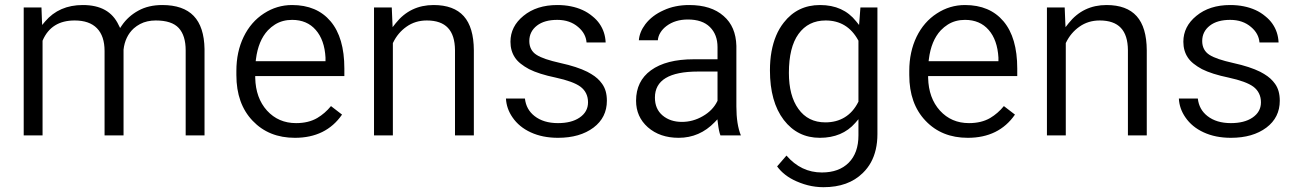

<svg xmlns="http://www.w3.org/2000/svg" viewBox="-20 -551 5216 771"><path d="M146.5 -521 148.4 -469.2 149.4 -450.7 161.1 -464.8Q217.3 -530.8 312.5 -530.8Q366.2 -530.8 401.9 -510.7Q437.5 -490.7 456.5 -450.2L462.4 -438.5L469.2 -448.7Q481.9 -467.3 498.5 -482.2Q515.1 -497.1 535.6 -508.3Q576.2 -530.8 631.8 -530.8Q715.8 -530.8 757.8 -487.1Q799.8 -443.4 801.3 -354V-7.3H725.6V-348.6Q725.6 -408.2 697.8 -438.5Q669.9 -468.8 605.5 -468.8Q587.9 -468.8 572.3 -465.3Q556.6 -461.9 542.7 -454.6Q528.8 -447.3 517.1 -437Q499.5 -420.9 489.3 -399.4Q479 -377.9 476.1 -351.6V-351.1V-350.6V-7.3H399.9V-346.2Q399.9 -406.2 369.4 -437.5Q338.9 -468.8 279.8 -468.8Q186 -468.8 151.4 -388.7L150.9 -387.2V-385.7V-7.3H75.2V-521Z M1164.1 2.4Q1059.6 2.4 994.6 -65.9Q929.2 -134.3 929.2 -249.5V-266.1Q929.2 -304.7 936.5 -338.9Q943.8 -373 958.5 -403.3Q987.8 -463.4 1040 -497.1Q1091.8 -530.8 1152.8 -530.8Q1252.4 -530.8 1307.6 -465.3Q1362.8 -399.9 1362.8 -275.9V-245.6H1012.2H1004.9V-238.3Q1006.8 -157.2 1052.2 -106.9Q1098.1 -56.6 1168.9 -56.6Q1218.8 -56.6 1253.9 -77.1Q1285.2 -95.7 1309.1 -125L1353.5 -90.8Q1289.1 2.4 1164.1 2.4ZM1152.8 -471.2Q1133.8 -471.2 1116.5 -466.6Q1099.1 -461.9 1084 -452.4Q1068.8 -442.9 1055.7 -429.2Q1017.1 -387.7 1007.8 -313.5L1006.8 -305.2H1015.1H1279.8H1287.1V-312.5V-319.3V-319.8Q1285.2 -355 1275.4 -382.8Q1265.6 -410.6 1248 -430.7Q1212.9 -471.2 1152.8 -471.2Z M1553.2 -521 1555.7 -461.4 1556.6 -441.9 1568.8 -457.5Q1627 -530.8 1721.2 -530.8Q1802.2 -530.8 1842.3 -486.1Q1882.3 -441.4 1882.8 -349.1V-7.3H1807.1V-349.6Q1806.6 -409.7 1778.8 -439Q1751 -468.8 1693.8 -468.8Q1647.5 -468.8 1612.3 -443.8Q1577.6 -419.4 1558.6 -379.9L1557.6 -377.9V-376.5V-7.3H1481.9V-521Z M2341.3 -140.1Q2341.3 -160.2 2333.5 -176Q2325.7 -191.9 2310.5 -203.1Q2281.7 -224.1 2211.9 -239.3Q2144 -253.4 2104.5 -273.4Q2085.4 -283.7 2071 -295.2Q2056.6 -306.6 2047.9 -319.8Q2029.8 -346.7 2029.8 -383.3Q2029.8 -444.8 2082 -487.3Q2134.8 -530.8 2217.8 -530.8Q2247.1 -530.8 2272.5 -525.6Q2297.9 -520.5 2319.3 -510.7Q2340.8 -501 2358.9 -485.8Q2376 -472.2 2387.5 -455.6Q2398.9 -439 2405 -420.4Q2411.1 -401.9 2412.1 -380.4H2335.4Q2332.5 -416.5 2301.8 -442.4Q2268.6 -471.2 2217.8 -471.2Q2166 -471.2 2136.2 -448.2Q2105.5 -424.3 2105.5 -386.2Q2105.5 -368.2 2112.8 -354Q2120.1 -339.8 2134.8 -330.6Q2148.4 -321.8 2172.1 -313.7Q2195.8 -305.7 2230.5 -297.9Q2297.4 -283.2 2338.4 -262.7Q2346.7 -258.3 2354 -253.9Q2361.3 -249.5 2367.7 -244.9Q2374 -240.2 2379.4 -235.4Q2384.8 -230.5 2389.4 -225.1Q2394 -219.7 2397.9 -214.4Q2407.7 -200.7 2412.4 -183.8Q2417 -167 2417 -146.5Q2417 -79.1 2363.3 -38.6Q2308.6 2.4 2220.7 2.4Q2158.7 2.4 2111.3 -19.5Q2064.5 -41 2038.1 -79.6Q2025.9 -97.2 2019.3 -116.2Q2012.7 -135.3 2011.7 -155.3H2087.9Q2092.8 -111.3 2126.5 -85Q2162.6 -56.6 2220.7 -56.6Q2247.1 -56.6 2268.8 -62Q2290.5 -67.4 2307.1 -78.6Q2341.3 -101.6 2341.3 -140.1Z M2873 -7.3Q2866.7 -22.9 2862.8 -56.6L2860.8 -71.8L2850.1 -60.5Q2789.6 2.4 2705.1 2.4Q2629.9 2.4 2581.5 -40Q2534.2 -82 2534.2 -146.5Q2534.2 -225.1 2593.8 -268.6Q2654.8 -313 2766.1 -313H2854H2861.3V-320.3V-361.8Q2861.3 -412.1 2830.8 -442.4Q2800.3 -472.7 2742.2 -472.7Q2691.4 -472.7 2656.7 -446.8Q2641.1 -435.1 2632.1 -420.4Q2623 -405.8 2621.6 -389.2H2545.4Q2547.9 -422.4 2571.3 -453.6Q2598.6 -489.3 2645 -509.8Q2668 -520.5 2693.6 -525.6Q2719.2 -530.8 2747.6 -530.8Q2835.9 -530.8 2885.7 -486.8Q2910.6 -465.3 2923.3 -435.3Q2936 -405.3 2937 -366.7V-123.5Q2937 -51.3 2955.1 -7.3ZM2718.3 -61.5Q2762.7 -61.5 2802.2 -84.5Q2842.3 -107.4 2860.4 -144.5L2861.3 -146.5V-147.9V-256.3V-263.7H2854H2783.2Q2609.9 -263.7 2609.9 -159.2Q2609.9 -113.3 2640.6 -87.4Q2671.4 -61.5 2718.3 -61.5Z M3071.8 -268.6Q3071.8 -309.1 3078.1 -344Q3084.5 -378.9 3096.7 -408Q3108.9 -437 3127.4 -460.4Q3182.1 -530.8 3272.9 -530.8Q3319.8 -530.8 3356 -514.4Q3392.1 -498 3418 -465.3L3429.7 -450.7L3431.2 -469.2L3435.1 -521H3503.4V-12.7Q3503.4 20.5 3496.8 49.1Q3490.2 77.6 3477.3 101.1Q3464.4 124.5 3444.8 143.6Q3415.5 172.4 3376.2 186.5Q3336.9 200.7 3286.6 200.7Q3278.8 200.7 3270.8 200.2Q3262.7 199.7 3254.9 198.7Q3247.1 197.8 3239.3 196.3Q3231.4 194.8 3223.9 192.9Q3216.3 190.9 3208.5 188.5Q3200.7 186 3193.1 183.1Q3185.5 180.2 3177.7 176.8Q3127.9 154.8 3100.6 117.2L3138.2 73.7Q3196.8 141.6 3280.3 141.6Q3349.1 141.6 3388.2 102.3Q3427.2 63 3427.2 -7.3V-52.7V-72.3L3414.6 -57.6Q3362.3 2.4 3272 2.4Q3182.6 2.4 3127.4 -69.3Q3071.8 -142.1 3071.8 -268.6ZM3147.9 -258.3Q3147.9 -166.5 3186 -113.8Q3224.6 -59.6 3294.4 -59.6Q3338.9 -59.6 3372.3 -80.1Q3405.8 -100.6 3426.3 -141.1L3427.2 -142.6V-144.5V-385.7V-387.7L3426.3 -389.2Q3382.8 -468.8 3295.4 -468.8Q3225.6 -468.8 3186.5 -414.6Q3147.9 -361.3 3147.9 -258.3Z M3866.2 2.4Q3761.7 2.4 3696.8 -65.9Q3631.3 -134.3 3631.3 -249.5V-266.1Q3631.3 -304.7 3638.7 -338.9Q3646 -373 3660.6 -403.3Q3689.9 -463.4 3742.2 -497.1Q3793.9 -530.8 3855 -530.8Q3954.6 -530.8 4009.8 -465.3Q4064.9 -399.9 4064.9 -275.9V-245.6H3714.4H3707V-238.3Q3709 -157.2 3754.4 -106.9Q3800.3 -56.6 3871.1 -56.6Q3920.9 -56.6 3956.1 -77.1Q3987.3 -95.7 4011.2 -125L4055.7 -90.8Q3991.2 2.4 3866.2 2.4ZM3855 -471.2Q3835.9 -471.2 3818.6 -466.6Q3801.3 -461.9 3786.1 -452.4Q3771 -442.9 3757.8 -429.2Q3719.2 -387.7 3710 -313.5L3709 -305.2H3717.3H3981.9H3989.3V-312.5V-319.3V-319.8Q3987.3 -355 3977.5 -382.8Q3967.8 -410.6 3950.2 -430.7Q3915 -471.2 3855 -471.2Z M4255.4 -521 4257.8 -461.4 4258.8 -441.9 4271 -457.5Q4329.1 -530.8 4423.3 -530.8Q4504.4 -530.8 4544.4 -486.1Q4584.5 -441.4 4585 -349.1V-7.3H4509.3V-349.6Q4508.8 -409.7 4481 -439Q4453.1 -468.8 4396 -468.8Q4349.6 -468.8 4314.5 -443.8Q4279.8 -419.4 4260.7 -379.9L4259.8 -377.9V-376.5V-7.3H4184.1V-521Z M5043.5 -140.1Q5043.5 -160.2 5035.6 -176Q5027.8 -191.9 5012.7 -203.1Q4983.9 -224.1 4914.1 -239.3Q4846.2 -253.4 4806.6 -273.4Q4787.6 -283.7 4773.2 -295.2Q4758.8 -306.6 4750 -319.8Q4731.9 -346.7 4731.9 -383.3Q4731.9 -444.8 4784.2 -487.3Q4836.9 -530.8 4919.9 -530.8Q4949.2 -530.8 4974.6 -525.6Q5000 -520.5 5021.5 -510.7Q5043 -501 5061 -485.8Q5078.1 -472.2 5089.6 -455.6Q5101.1 -439 5107.2 -420.4Q5113.3 -401.9 5114.3 -380.4H5037.6Q5034.7 -416.5 5003.9 -442.4Q4970.7 -471.2 4919.9 -471.2Q4868.2 -471.2 4838.4 -448.2Q4807.6 -424.3 4807.6 -386.2Q4807.6 -368.2 4814.9 -354Q4822.3 -339.8 4836.9 -330.6Q4850.6 -321.8 4874.3 -313.7Q4897.9 -305.7 4932.6 -297.9Q4999.5 -283.2 5040.5 -262.7Q5048.8 -258.3 5056.2 -253.9Q5063.5 -249.5 5069.8 -244.9Q5076.2 -240.2 5081.5 -235.4Q5086.9 -230.5 5091.6 -225.1Q5096.2 -219.7 5100.1 -214.4Q5109.9 -200.7 5114.5 -183.8Q5119.1 -167 5119.1 -146.5Q5119.1 -79.1 5065.4 -38.6Q5010.7 2.4 4922.9 2.4Q4860.8 2.4 4813.5 -19.5Q4766.6 -41 4740.2 -79.6Q4728 -97.2 4721.4 -116.2Q4714.8 -135.3 4713.9 -155.3H4790Q4794.9 -111.3 4828.6 -85Q4864.7 -56.6 4922.9 -56.6Q4949.2 -56.6 4970.9 -62Q4992.7 -67.4 5009.3 -78.6Q5043.5 -101.6 5043.5 -140.1Z"/></svg>

Font: Vazir Light FD
Style: Light-FD
Weight: 300
Designer: Saber Rastikerdar
Foundry: Saber Rastikerdar
Version: Version 30.1.0